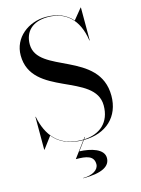

<svg xmlns="http://www.w3.org/2000/svg" viewBox="-144 -840 846 1156"><g transform="rotate(-15 279.0 -261.5)"><path d="M46 10 100.5 -63C139 -15.5 198 14.5 286.5 15L213 114C278 114 325 122 325 175C325 209 286 235 227 235V237C348 237 396 205 396 155C396 99 318 77 246 74L289.5 15C430 15 519 -70 519 -200C519 -480 124 -440 124 -625C124 -704 175 -756 271 -756C378 -756 457 -694 477 -555H479V-760H477L423 -694C384 -739 329 -760 261 -760C150 -760 54 -685 54 -575C54 -315 459 -360 459 -155C459 -50 392 8 292 12L301.5 -1H298.5L289 12C286.5 12 283.5 12 281 12C136 12 69 -76 46 -195H44V10Z"/></g></svg>

Font: Bodoni* 96pt
Style: Regular
Weight: 400
Version: Version 2.3